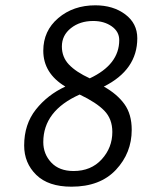

<svg xmlns="http://www.w3.org/2000/svg" viewBox="-20 -693 614 723"><path d="M331 -614Q281 -614 247 -587Q213 -560 213 -518Q213 -478 239.5 -450Q266 -422 318 -398Q429 -450 429 -542Q429 -574 400.5 -594Q372 -614 331 -614ZM257 -49Q323 -49 363 -93Q403 -137 403 -196Q403 -245 373 -276Q343 -307 280 -337Q143 -276 143 -158Q143 -113 173 -81Q203 -49 257 -49ZM249 10Q162 10 116.5 -34.5Q71 -79 71 -145Q71 -225 115 -280.5Q159 -336 226 -367Q143 -417 143 -502Q143 -577 199.5 -625Q256 -673 339 -673Q406 -673 451.5 -639Q497 -605 497 -549Q497 -430 371 -367Q421 -339 448.5 -301Q476 -263 476 -204Q476 -117 416.5 -53.5Q357 10 249 10Z"/></svg>

Font: Overlock
Style: Italic
Weight: 400
Designer: Dario Muhafara
Foundry: Dario Manuel Muhafara
Version: Version 1.001